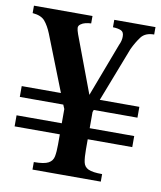

<svg xmlns="http://www.w3.org/2000/svg" viewBox="-77 -722 657 784"><g transform="rotate(10 252.0 -330.0)"><path d="M311.5 -161.1V-118.7Q311.5 -85.9 315.4 -66.7Q319.3 -47.4 336.9 -39.3Q354.5 -31.2 394 -31.2V0H110.8V-31.2Q153.3 -31.2 170.9 -40.8Q188.5 -50.3 192.1 -69.6Q195.8 -88.9 195.8 -118.7V-161.1H8.3V-207H195.8V-266.1L188.5 -283.2H8.3V-328.1H170.9L80.1 -558.6Q67.9 -588.9 52.2 -607.7Q36.6 -626.5 0.5 -629.4V-660.2H243.2V-629.4Q231 -628.9 219.7 -626.2Q208.5 -623.5 200.2 -617.2Q191.4 -610.8 191.9 -601.8Q192.4 -592.8 198.2 -576.7L286.6 -340.8L370.6 -563Q379.4 -581.1 379.4 -598.1Q379.9 -617.7 367.2 -623.3Q354.5 -628.9 333.5 -629.4V-660.2H504.4V-629.4Q467.8 -629.4 450.9 -607.2Q434.1 -585 419.4 -554.2L332 -328.1H496.1V-283.2H314.9L311.5 -273.9V-207H496.1V-161.1Z"/></g></svg>

Font: Awami Nastaliq
Style: Bold
Weight: 700
Designer: Peter Martin, SIL International
Foundry: SIL International
Version: Version 3.100